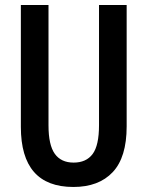

<svg xmlns="http://www.w3.org/2000/svg" viewBox="-20 -734 586 764"><path d="M484 -231Q484 -108 428.5 -49Q373 10 272 10Q63 10 63 -229V-714H173V-235Q173 -157 198 -122Q223 -87 273 -87Q323 -87 348.5 -121Q374 -155 374 -236V-714H484Z"/></svg>

Font: Noto Sans Armenian Medium Cond
Style: Regular
Weight: 500
Width: 3
Designer: Monotype Design team
Foundry: Monotype Imaging Inc.
Version: Version 1.000